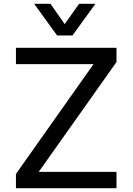

<svg xmlns="http://www.w3.org/2000/svg" viewBox="-20 -992 700 1012"><path d="M594 0H64V-75L473 -654H64V-740H594V-665L184 -86H594ZM362 -805H281L160 -972H246L347 -828H295L397 -972H483Z"/></svg>

Font: Be Vietnam Pro Variable Thin
Style: Regular
Weight: 100
Designer: Lam Bao, Tony Le, Vietanh Nguyen
Foundry: Yellow Type Foundry
Version: Version 1.002